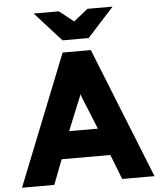

<svg xmlns="http://www.w3.org/2000/svg" viewBox="-60 -973 863 1025"><g transform="rotate(-5 371.0 -460.5)"><path d="M16 0 295 -700H446L726 0H553L501 -133H240L189 0ZM293 -279H447L390 -419Q385.5 -429.5 379.8 -443.8Q374 -458 370 -470Q366.5 -458 360.5 -443.8Q354.5 -429.5 350 -419ZM300 -765 159 -921H294L371 -860L447 -921H582L440 -765Z"/></g></svg>

Font: Overpass Black
Style: Regular
Weight: 900
Designer: Delve Withrington, Dave Bailey, Thomas Jockin
Foundry: Delve Fonts LLC
Version: Version 4.000; ttfautohint (v1.8.3)